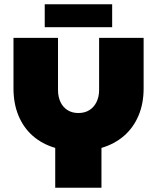

<svg xmlns="http://www.w3.org/2000/svg" viewBox="-20 -877 752 897"><path d="M238 0V-186Q177 -204 133.5 -242Q90 -280 66.5 -336.5Q43 -393 43 -464V-700H251V-456Q251 -425 262.5 -400.5Q274 -376 295.5 -362.5Q317 -349 346 -349Q376 -349 397.5 -362.5Q419 -376 431 -400.5Q443 -425 443 -456V-700H651V-464Q651 -393 627 -336.5Q603 -280 559 -242Q515 -204 454 -186V0ZM189 -750V-857H504V-750Z"/></svg>

Font: MuseoModerno Thin Black
Style: Regular
Weight: 900
Version: Version 1.002